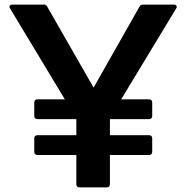

<svg xmlns="http://www.w3.org/2000/svg" viewBox="-20 -778 810 835"><path d="M143 -104H312V23C312 32 317 37 326 37H444C453 37 458 32 458 23V-104H628C637 -104 642 -109 642 -118V-176C642 -185 637 -190 628 -190H458V-260H628C637 -260 642 -265 642 -274V-332C642 -341 637 -346 628 -346H507L746 -741C752 -750 747 -758 736 -758H602C595 -758 589 -755 586 -748L387 -397L186 -748C183 -755 178 -758 170 -758H34C26 -758 21 -754 21 -748C21 -746 22 -744 24 -741L262 -346H143C134 -346 129 -341 129 -332V-274C129 -265 134 -260 143 -260H312V-190H143C134 -190 129 -185 129 -176V-118C129 -109 134 -104 143 -104Z"/></svg>

Font: LINE Seed JP App_OTF Bold
Style: Regular
Weight: 700
Designer: LINE & Fontrix & Fontworks
Version: Version 1.009